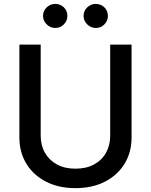

<svg xmlns="http://www.w3.org/2000/svg" viewBox="-20 -957 778 989"><path d="M547.6 -727.3H657.7V-248.9Q657.7 -172.6 621.8 -113.8Q585.9 -55 521 -21.5Q456 12.1 368.6 12.1Q281.6 12.1 216.6 -21.5Q151.6 -55 115.8 -113.8Q79.9 -172.6 79.9 -248.9V-727.3H189.6V-257.8Q189.6 -208.5 211.5 -170.1Q233.3 -131.7 273.4 -109.9Q313.6 -88.1 368.6 -88.1Q424 -88.1 464.3 -109.9Q504.6 -131.7 526.1 -170.1Q547.6 -208.5 547.6 -257.8ZM264.6 -812.9Q239.3 -812.9 220.5 -831.5Q201.7 -850.1 201.7 -874.6Q201.7 -901.3 220.5 -919Q239.3 -936.8 264.6 -936.8Q291.2 -936.8 309.1 -919Q327.1 -901.3 327.1 -874.6Q327.1 -850.1 309.1 -831.5Q291.2 -812.9 264.6 -812.9ZM473.4 -812.9Q448.2 -812.9 429.3 -831.5Q410.5 -850.1 410.5 -874.6Q410.5 -901.3 429.3 -919Q448.2 -936.8 473.4 -936.8Q500 -936.8 517.9 -919Q535.9 -901.3 535.9 -874.6Q535.9 -850.1 517.9 -831.5Q500 -812.9 473.4 -812.9Z"/></svg>

Font: InterMG Medium
Style: Regular
Weight: 500
Designer: Rasmus Andersson
Foundry: rsms
Version: Version 3.019;December 26, 2023;FontCreator 15.0.0.2955 64-b